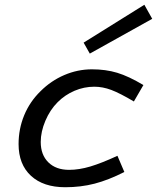

<svg xmlns="http://www.w3.org/2000/svg" viewBox="-20 -771 659 806"><path d="M376 -407Q333 -407 293 -390Q253 -373 222 -342Q190 -310 170.5 -264Q151 -218 151 -175Q151 -121 183 -89.5Q215 -58 270 -58Q312 -58 359 -72Q406 -86 473 -117L502 -49Q435 -15 377 0Q319 15 254 15Q162 15 110 -33Q58 -81 58 -166Q58 -230 81.5 -287Q105 -344 150 -388Q194 -432 250 -456Q306 -480 366 -480Q424 -480 472 -465.5Q520 -451 582 -414L542 -345Q483 -380 447 -393.5Q411 -407 376 -407ZM357 -546 331 -592 586 -751 619 -692Z"/></svg>

Font: Intel One Mono
Style: Italic
Weight: 400
Italic angle: -16°
Monospace: yes
Designer: Fred Shallcrass
Foundry: Frere-Jones Type LLC
Version: Version 1.400;hotconv 1.1.0;makeotfexe 2.6.0;FJTRelease1.4